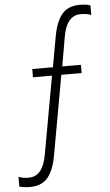

<svg xmlns="http://www.w3.org/2000/svg" viewBox="-148 -743 598 1046"><g transform="rotate(-5 151.0 -220.5)"><path d="M-27 262Q-60 262 -85 255V201Q-63 211 -29 211Q49 211 69 90L145 -332H41V-377H154L183 -538Q197 -621 230.5 -662Q264 -703 329 -703Q364 -703 387 -695V-642Q366 -652 329 -652Q251 -652 232 -532L205 -377H307V-332H196L119 97Q105 180 71.5 221Q38 262 -27 262Z"/></g></svg>

Font: LXGW 975 Gothic SC 200W
Style: Regular
Weight: 200
Version: Version 2.01;February 25, 2021